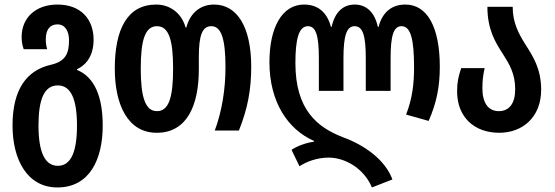

<svg xmlns="http://www.w3.org/2000/svg" viewBox="-20 -573 2437 843"><path d="M232 250C374 250 431 126 431 -22C431 -148 395 -235 318 -266V-269C375 -296 391 -350 391 -398C391 -488 336 -553 232 -553C138 -553 75 -496 75 -411C75 -390 78 -374 84 -357H187C183 -372 181 -385 181 -401C181 -442 199 -466 232 -466C267 -466 283 -435 283 -396C283 -340 269 -304 205 -289C96 -265 35 -179 35 -22C35 127 99 250 232 250ZM234 155C175 155 149 91 149 -22C149 -137 174 -198 234 -198C292 -198 318 -136 318 -22C318 93 292 155 234 155Z M668 10C804 10 853 -115 853 -269V-323C853 -421 869 -458 908 -458C952 -458 970 -401 970 -278C970 -183 955 -86 923 0H1029C1068 -97 1083 -181 1083 -280C1083 -453 1022 -553 920 -553C863 -553 816 -520 798 -452H795C776 -520 722 -553 666 -553C538 -553 484 -443 484 -272C484 -113 541 10 668 10ZM669 -85C617 -85 598 -149 598 -272C598 -397 617 -458 669 -458C722 -458 740 -396 740 -272C740 -147 722 -85 669 -85Z M1613 250 1703 215C1671 128 1580 64 1487 30C1372 -14 1277 -92 1277 -296C1277 -402 1292 -458 1332 -458C1367 -458 1380 -417 1380 -317V-174H1488V-317C1488 -417 1502 -458 1537 -458C1573 -458 1586 -417 1586 -317V-174H1695V-317C1695 -417 1708 -458 1743 -458C1783 -458 1798 -402 1798 -277C1798 -204 1790 -139 1763 -70L1862 -42C1898 -124 1911 -195 1911 -280C1911 -452 1857 -553 1760 -553C1699 -553 1659 -519 1642 -455H1639C1625 -519 1589 -553 1537 -553C1486 -553 1450 -519 1436 -455H1433C1416 -519 1376 -553 1315 -553C1218 -553 1163 -452 1163 -300C1163 -126 1243 -5 1359 46V49C1327 53 1284 68 1260 85L1295 157C1326 136 1374 119 1423 119C1497 119 1579 168 1613 250Z M2172 10C2274 10 2356 -58 2356 -179C2356 -270 2321 -325 2286 -379C2257 -426 2231 -473 2231 -543H2120C2120 -443 2155 -387 2188 -336C2216 -292 2242 -250 2242 -181C2242 -119 2216 -85 2170 -85C2122 -85 2098 -124 2098 -185C2098 -219 2101 -244 2108 -274H2005C1993 -238 1987 -213 1987 -172C1987 -58 2063 10 2172 10Z"/></svg>

Font: Noto Sans Georgian ExtraCondensed SemiBold
Style: Regular
Weight: 600
Width: 2
Designer: Monotype Design Team, Akaki Razmadze
Foundry: Google LLC
Version: Version 2.005